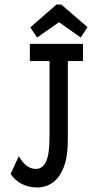

<svg xmlns="http://www.w3.org/2000/svg" viewBox="-20 -817 415 849"><path d="M144 12Q109 12 78.5 -2.5Q48 -17 27 -48L63 -126Q80 -98 98 -84Q116 -70 139 -70Q168 -70 183.5 -102.5Q199 -135 199 -212V-547H112V-623H347V-547H280V-210Q281 -128 262.5 -79.5Q244 -31 213 -9.5Q182 12 144 12ZM144 -651 114 -696 230 -797H251L367 -697L337 -651L241 -719Z"/></svg>

Font: Inconsolata Condensed SemiBold
Style: Regular
Weight: 600
Width: 3
Monospace: yes
Designer: Raph Levien, Cyreal, Brenton Simpson
Foundry: Raph Levien, Cyreal, Google
Version: Version 3.100; ttfautohint (v1.8.4.7-5d5b)